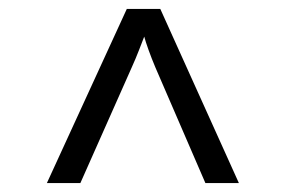

<svg xmlns="http://www.w3.org/2000/svg" viewBox="-20 -750 640 430"><path d="M85 -340H160L275 -599C287 -625 297 -653 303 -668C307 -653 317 -625 328 -599L440 -340H515L339 -730H264Z"/></svg>

Font: JetBrains Mono Light
Style: Regular
Weight: 336
Monospace: yes
Designer: Philipp Nurullin, Konstantin Bulenkov
Foundry: JetBrains
Version: Version 2.305